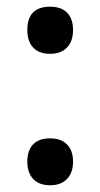

<svg xmlns="http://www.w3.org/2000/svg" viewBox="-20 -534 296 567"><path d="M178 -5.6Q160.3 13.1 127.9 13.1Q95.6 13.1 78.1 -5.3Q60.7 -23.8 60.7 -56.9Q60.7 -90 77.9 -107.7Q95 -125.4 127.9 -125.4Q160.8 -125.4 178.2 -107.2Q195.7 -89 195.7 -56.6Q195.7 -24.3 178 -5.6ZM60.7 -445.4Q60.7 -514.2 127.9 -514.2Q161.3 -514.2 178.5 -496.2Q195.7 -478.3 195.7 -445.4Q195.7 -412.5 178 -393.8Q160.3 -375.1 127.7 -375.1Q95 -375.1 77.9 -393.6Q60.7 -412 60.7 -445.4Z"/></svg>

Font: Khula SemiBold
Style: Regular
Weight: 600
Designer: Erin McLaughlin, Steve Matteson
Version: Version 1.002;PS 1.0;hotconv 1.0.72;makeotf.lib2.5.5900; ttf